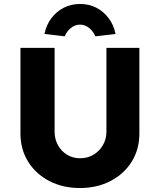

<svg xmlns="http://www.w3.org/2000/svg" viewBox="-20 -941 805 967"><path d="M83 -269V-700H255V-278Q255 -240 272 -209.5Q289 -179 318 -161.5Q347 -144 383 -144Q421 -144 450.5 -161.5Q480 -179 498 -209.5Q516 -240 516 -278V-700H682V-269Q682 -189 643.5 -127Q605 -65 537 -29.5Q469 6 383 6Q296 6 228 -29.5Q160 -65 121.5 -127Q83 -189 83 -269ZM204 -770Q213 -815 238.5 -849Q264 -883 301 -902Q338 -921 383 -921Q429 -921 465.5 -902Q502 -883 527.5 -849Q553 -815 562 -770L460 -758Q450 -783 429 -800Q408 -817 383 -817Q358 -817 337 -800Q316 -783 306 -758Z"/></svg>

Font: Mach
Style: Bold
Weight: 700
Version: Version 1.002